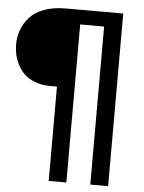

<svg xmlns="http://www.w3.org/2000/svg" viewBox="-58 -788 707 943"><g transform="rotate(5 296.0 -316.5)"><path d="M218 -356H187Q144 -356 110.5 -368.5Q77 -381 56.5 -401Q36 -421 23 -447Q10 -473 5 -497Q0 -521 0 -545Q0 -584 13 -618Q26 -652 51.5 -680.5Q77 -709 122 -725.5Q167 -742 225 -742H511V109H423V-670H305V109H218Z"/></g></svg>

Font: Steamflix Grotesk
Style: Regular
Weight: 400
Designer: Julieta Ulanovsky
Foundry: Julieta Ulanovsky
Version: Version 4.000;PS 004.000;hotconv 1.0.88;makeotf.lib2.5.64775